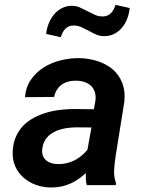

<svg xmlns="http://www.w3.org/2000/svg" viewBox="-20 -785 627 814"><path d="M348.1 0H470.7L471.7 -8.8Q461.9 -36.6 463.9 -65.9Q465.8 -95.2 470.2 -123.5L507.3 -354.5Q511.7 -399.4 498.3 -433.3Q484.9 -467.3 458.5 -490.7Q431.6 -513.2 395 -525.4Q358.4 -537.6 316.9 -538.6Q278.3 -539.1 238.5 -529.5Q198.7 -520 166 -499.5Q133.3 -479 111.3 -447.5Q89.4 -416 85.9 -373L209.5 -374Q212.9 -391.1 221.2 -404.3Q229.5 -417.5 241.2 -425.8Q253.9 -435.1 269.8 -439.2Q285.6 -443.4 304.2 -442.9Q324.2 -442.4 340.3 -436.5Q356.4 -430.7 367.2 -419.9Q377.9 -408.7 382.6 -392.8Q387.2 -377 384.3 -356.4L377.9 -321.8L296.9 -322.8Q267.1 -322.8 236.6 -319.3Q206.1 -315.9 177.7 -307.6Q148.9 -299.3 123.5 -285.6Q98.1 -272 78.6 -252.4Q59.6 -232.4 47.6 -205.6Q35.6 -178.7 33.7 -143.6Q32.2 -108.4 44.4 -80.3Q56.6 -52.2 79.1 -32.7Q101.1 -12.7 130.9 -1.7Q160.6 9.3 193.8 9.8Q222.7 10.3 248.8 3.4Q274.9 -3.4 297.9 -16.6Q310.1 -23.9 321.5 -32.5Q333 -41 343.8 -51.3Q343.3 -38.1 343.8 -25.6Q344.2 -13.2 348.1 0ZM225.1 -89.4Q209.5 -89.4 196.5 -93.8Q183.6 -98.1 174.8 -106Q165.5 -114.3 161.4 -126.5Q157.2 -138.7 159.2 -154.8Q161.1 -169.4 166 -180.7Q170.9 -191.9 178.2 -200.7Q186 -210.9 196.8 -217.8Q207.5 -224.6 219.2 -230.5Q238.8 -238.3 261 -241.7Q283.2 -245.1 304.2 -245.1L367.7 -244.6L350.6 -149.9Q340.3 -137.2 328.1 -127Q315.9 -116.7 302.7 -108.9Q285.2 -99.1 265.4 -94Q245.6 -88.9 225.1 -89.4ZM529.8 -751 469.7 -764.6Q466.8 -754.4 461.9 -745.1Q457 -735.8 449.7 -728.5Q443.4 -722.7 435.3 -719Q427.2 -715.3 416.5 -715.3Q398.4 -714.8 382.8 -721.9Q367.2 -729 351.6 -737.3Q335.9 -745.6 319.8 -752.9Q303.7 -760.3 285.6 -760.3Q261.2 -760.3 241.7 -750Q222.2 -739.7 208.5 -723.1Q194.3 -705.6 186 -684.1Q177.7 -662.6 175.8 -641.1L237.8 -627.4Q240.7 -637.2 245.4 -646.5Q250 -655.8 256.3 -662.1Q262.7 -668.5 271 -672.6Q279.3 -676.8 290.5 -676.8Q308.6 -677.2 324.2 -670.2Q339.8 -663.1 355.5 -654.8Q371.1 -646 387 -638.9Q402.8 -631.8 421.4 -631.8Q446.3 -631.8 465.6 -642.1Q484.9 -652.3 498.5 -669.4Q512.2 -686 520 -707.5Q527.8 -729 529.8 -751Z"/></svg>

Font: Roboto Mono SemiBold
Style: Italic
Weight: 600
Italic angle: -10°
Monospace: yes
Designer: Google
Version: Version 3.000